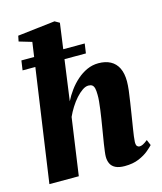

<svg xmlns="http://www.w3.org/2000/svg" viewBox="-121 -906 851 1006"><g transform="rotate(-15 304.0 -403.0)"><path d="M430.5 11Q400 11 381.2 1.8Q362.5 -7.5 354.5 -24Q346.5 -40.5 346.5 -62Q346.5 -72.5 348.8 -90Q351 -107.5 354.2 -129.2Q357.5 -151 361.5 -173.8Q365.5 -196.5 368.5 -216.5Q372 -238.5 375.8 -262Q379.5 -285.5 382.5 -308.2Q385.5 -331 387.5 -351.2Q389.5 -371.5 389 -387.5Q389 -409.5 385.8 -422.2Q382.5 -435 375 -440.5Q367.5 -446 354.5 -446Q339 -446 321.5 -434Q304 -422 286.5 -402.5Q269 -383 253.8 -358.8Q238.5 -334.5 227.5 -310L183.5 0H24L130.5 -743L61.5 -763.5L67.5 -793.5L270.5 -817L296 -802.5L239.5 -391.5Q253.5 -420 273.5 -447.2Q293.5 -474.5 318.8 -496.8Q344 -519 373.2 -532.2Q402.5 -545.5 435.5 -545.5Q473.5 -545.5 500.5 -531Q527.5 -516.5 541.8 -487.5Q556 -458.5 556 -415.5Q556 -394.5 552.5 -365.2Q549 -336 544 -305Q539 -274 535 -247Q532 -228.5 528.8 -207.8Q525.5 -187 522.2 -166.5Q519 -146 516.5 -128Q514 -110 513.5 -97Q513.5 -79 519.5 -73.8Q525.5 -68.5 532 -68.5Q540.5 -68.5 550.8 -73.5Q561 -78.5 576.5 -91L589.5 -60.5Q581 -51 560.5 -33.8Q540 -16.5 507.8 -2.8Q475.5 11 430.5 11ZM50 -664H393.5L386 -612H42.5Z"/></g></svg>

Font: Merriweather 72pt Black
Style: Italic
Weight: 900
Italic angle: -7.8°
Version: Version 2.101